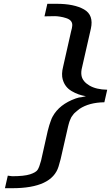

<svg xmlns="http://www.w3.org/2000/svg" viewBox="-20 -770 584 1010"><path d="M21 154 44 157Q107 157 138 147Q169 137 178 123Q187 109 196 75L231 -81Q240 -116 246 -131Q252 -149 257 -157Q292 -221 378 -252Q390 -256 395 -257Q407 -259 410 -259Q418 -261 419 -261L432 -264Q392 -270 356.5 -291Q321 -312 310 -352V-351Q302 -380 312 -419L354 -605Q359 -622 360 -634Q363 -664 327 -675Q312 -680 295.5 -682.5Q279 -685 269.5 -685Q260 -685 240.5 -684.5Q221 -684 214 -684L229 -750H278Q370 -750 422 -720.5Q474 -691 458 -619L412 -417Q405 -391 409 -371Q415 -341 450.5 -320Q486 -299 544 -298L529 -232Q449 -231 398 -197Q391 -192 385 -186.5Q379 -181 374 -177Q369 -173 365 -167Q361 -161 358 -157.5Q355 -154 352.5 -147.5Q350 -141 348.5 -138.5Q347 -136 345 -129.5Q343 -123 342.5 -121Q342 -119 340 -112Q338 -105 338 -104L299 67Q296 80 288 106Q253 220 45 220H6Z"/></svg>

Font: Coval
Style: Italic
Weight: 400
Foundry: Context Ltd
Version: Version 001.000